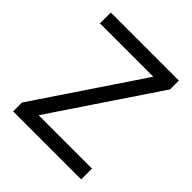

<svg xmlns="http://www.w3.org/2000/svg" viewBox="-191 -842 977 977"><g transform="rotate(45 297.5 -353.5)"><path d="M54.6 -63.5 434.4 -629.1H50.4V-707.2H540.1V-643.6L160.2 -78H544.2V0H54.6Z"/></g></svg>

Font: Pretendard Variable
Style: Regular
Weight: 400
Designer: Base glyphs from Inter by Rasmus Andersson; Hangul glyphs from Noto Sans CJK(Source Han Sans) by Jang Soo-young and Kang
Foundry: Kil Hyung-jin
Version: Version 1.100;FEAKit 1.0